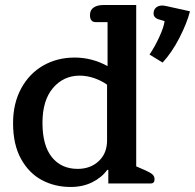

<svg xmlns="http://www.w3.org/2000/svg" viewBox="-20 -730 776 764"><path d="M32 -240Q32 -319 64.5 -378.5Q97 -438 152.5 -469.5Q208 -501 277 -501Q346 -501 408 -467V-642H361Q338 -642 338 -670Q338 -690 352.5 -700Q367 -710 391 -710H522V-68L559 -52Q579 -43 587 -35.5Q595 -28 595 -17Q595 0 580 0H411V-54H407Q384 -23 346.5 -4.5Q309 14 261 14Q198 14 146.5 -13.5Q95 -41 63.5 -98Q32 -155 32 -240ZM575 -513Q595 -542 613.5 -582Q632 -622 635 -646L608 -654Q591 -661 591 -676Q591 -691 600.5 -699.5Q610 -708 626 -708Q631 -708 641 -706L736 -685Q724 -638 694 -579.5Q664 -521 627 -481ZM406 -171V-393Q384 -409 355 -419Q326 -429 297 -429Q233 -429 191 -380Q149 -331 149 -241Q149 -151 186.5 -104.5Q224 -58 289 -58Q340 -58 373 -89Q406 -120 406 -171Z"/></svg>

Font: Maitree Semibold
Style: Regular
Weight: 600
Designer: CadsonDemak Team
Foundry: CadsonDemak
Version: Version 1.010